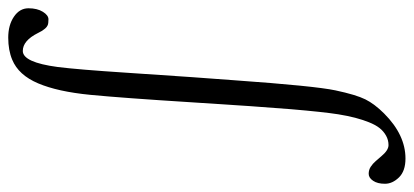

<svg xmlns="http://www.w3.org/2000/svg" viewBox="-363 -454 1000 464"><g transform="rotate(90 137.0 -222.0)"><path d="M-15.1 186.5Q3.2 222.9 28.1 222.9Q55.7 222.9 66.9 138.7Q73 90.3 80.6 -25.5Q88.1 -141.4 91.4 -185.5Q94.7 -229.7 98.9 -287.6Q112.8 -482.9 123.4 -532.7Q134 -582.5 145.1 -604.9Q156.2 -627.2 179.4 -650.4Q231 -701.9 288.1 -701.9Q318.4 -701.9 333.7 -686.2Q349.1 -670.4 349.1 -652.3Q349.1 -634.3 341.9 -623.7Q334.7 -613 325.1 -613Q315.4 -613 308 -617.9Q300.5 -622.8 294.4 -629.9Q288.3 -637 282.2 -644Q268.1 -660.9 255.7 -660.9Q243.4 -660.9 232.9 -655Q222.4 -649.2 214.6 -639.4Q206.8 -629.6 200.4 -613.5Q194.1 -597.4 189.6 -580.3Q185.1 -563.2 181.2 -539.3Q175.5 -502.9 168.9 -425Q162.4 -347.2 152.1 -183.1Q141.8 -19 134.2 59.8Q126.5 138.7 106.4 185.9Q86.4 233.2 49.3 248.5Q26.4 258.1 -4 258.1Q-34.4 258.1 -54.7 244.3Q-75 230.5 -75 209.2Q-75 188 -66.5 174.4Q-58.1 160.9 -48.3 160.9Q-38.6 160.9 -34.2 162.7Q-29.8 164.6 -26.1 168.9Q-22.5 173.3 -20.5 176.4Q-18.6 179.4 -15.1 186.5Z"/></g></svg>

Font: Linden Hill
Style: Italic
Weight: 400
Italic angle: -5.60001°
Version: Version 1.201